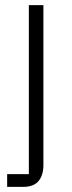

<svg xmlns="http://www.w3.org/2000/svg" viewBox="-20 -532 283 752"><path d="M8 150H93V-512H150V115Q150 154 131 177Q112 200 70 200H8Z"/></svg>

Font: IBM Plex Sans Arabic Light
Style: Regular
Weight: 300
Designer: Mike Abbink, Paul van der Laan, Pieter van Rosmalen, Wael Morcos, Khajak Apelian
Foundry: Bold Monday
Version: Version 1.2